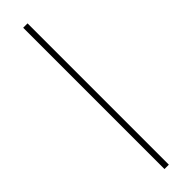

<svg xmlns="http://www.w3.org/2000/svg" viewBox="-259 -714 699 699"><g transform="rotate(-45 90.5 -364.0)"><path d="M101.6 -727.5V0H79.1V-727.5Z"/></g></svg>

Font: Inter 24pt Thin
Style: Regular
Weight: 250
Designer: Rasmus Andersson
Foundry: rsms
Version: Version 4.001;git-66647c0bb